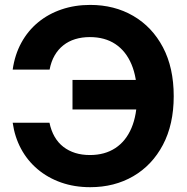

<svg xmlns="http://www.w3.org/2000/svg" viewBox="-20 -759 769 790"><path d="M351.1 11.2Q286.1 11.2 231.4 -8.1Q176.8 -27.3 134.8 -62.7Q92.8 -98.1 66.7 -146.7Q40.5 -195.3 32.2 -253.9H183.6Q190.4 -221.2 204.8 -196.3Q219.2 -171.4 240.7 -154.8Q262.2 -138.2 289.6 -129.6Q316.9 -121.1 350.1 -121.1Q411.1 -121.1 454.6 -149.7Q498 -178.2 521 -232.4Q543.9 -286.6 543.9 -363.3Q543.9 -439.9 521 -494.4Q498 -548.8 454.8 -577.6Q411.6 -606.4 349.6 -606.4Q316.9 -606.4 289.3 -597.9Q261.7 -589.4 240.5 -572.5Q219.2 -555.7 204.8 -530.8Q190.4 -505.9 184.1 -472.7H32.2Q41 -534.2 67.9 -583.3Q94.7 -632.3 136.7 -667Q178.7 -701.7 233.2 -720.2Q287.6 -738.8 351.1 -738.8Q450.7 -738.8 528.3 -693.6Q606 -648.4 650.4 -564.5Q694.8 -480.5 694.8 -363.3Q694.8 -247.1 650.4 -163.1Q606 -79.1 528.3 -33.9Q450.7 11.2 351.1 11.2ZM278.3 -308.6V-430.2H570.3V-308.6Z"/></svg>

Font: Inter 28pt
Style: Bold
Weight: 700
Designer: Rasmus Andersson
Foundry: rsms
Version: Version 4.001;git-66647c0bb